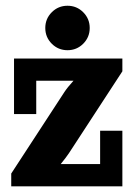

<svg xmlns="http://www.w3.org/2000/svg" viewBox="-20 -655 479 675"><path d="M162 -501.3Q139.2 -524.2 139.2 -556.6Q139.2 -589.1 162 -611.9Q184.8 -634.8 217.3 -634.8Q249.8 -634.8 272.6 -611.9Q295.4 -589.1 295.4 -556.6Q295.4 -524.2 272.6 -501.3Q249.8 -478.5 217.3 -478.5Q184.8 -478.5 162 -501.3ZM29.3 -449.2H410.2V-404.3L222.9 -117.2Q213.6 -103 193.4 -78.1H332V-195.3H410.2V0H19.5V-44.9L206.8 -332Q216.3 -346.7 238.3 -371.1H107.4V-253.9H29.3Z"/></svg>

Font: Orelega One
Style: Regular
Weight: 400
Version: Version 1.1 ; ttfautohint (v1.8.3)